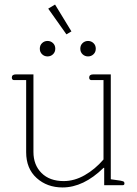

<svg xmlns="http://www.w3.org/2000/svg" viewBox="-20 -814 602 844"><path d="M192 -776 222 -794 294 -676 272 -663ZM155 -600Q155 -615 165 -624.5Q175 -634 189 -634Q203 -634 213 -624.5Q223 -615 223 -600Q223 -585 213 -575.5Q203 -566 189 -566Q175 -566 165 -575.5Q155 -585 155 -600ZM333 -600Q333 -615 343 -624.5Q353 -634 367 -634Q381 -634 391 -624.5Q401 -615 401 -600Q401 -585 391 -575.5Q381 -566 367 -566Q353 -566 343 -575.5Q333 -585 333 -600ZM95 -145V-462H41Q37 -462 34.5 -465Q32 -468 32 -473Q32 -487 50 -487H127V-146Q127 -89 162.5 -53.5Q198 -18 260 -18Q307 -18 352.5 -44Q398 -70 435 -113V-462H381Q377 -462 374.5 -465Q372 -468 372 -473Q372 -487 390 -487H467V-26L509 -20Q519 -18 523 -16Q527 -14 527 -8Q527 0 520 0H438V-76H435Q347 10 255 10Q187 10 141 -31.5Q95 -73 95 -145Z"/></svg>

Font: Maitree ExtraLight
Style: Regular
Weight: 250
Designer: CadsonDemak Team
Foundry: CadsonDemak
Version: Version 1.002